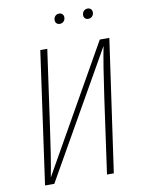

<svg xmlns="http://www.w3.org/2000/svg" viewBox="-93 -912 732 976"><g transform="rotate(-10 273.5 -424.0)"><path d="M275.9 -795.9Q265.6 -795.9 259.3 -802.2Q252.9 -808.6 252.9 -818.8Q252.9 -831.1 260.5 -839.6Q268.1 -848.1 280.8 -848.1Q291 -848.1 297.6 -841.6Q304.2 -835 304.2 -825.2Q304.2 -813 296.4 -804.4Q288.6 -795.9 275.9 -795.9ZM422.9 -795.9Q412.6 -795.9 406.2 -802.2Q399.9 -808.6 399.9 -818.8Q399.9 -831.1 407.7 -839.6Q415.5 -848.1 428.2 -848.1Q438.5 -848.1 444.8 -841.8Q451.2 -835.4 451.2 -825.2Q451.2 -813 443.4 -804.4Q435.5 -795.9 422.9 -795.9ZM511.2 -682.1 414.1 0H378.9L433.1 -386.2Q457 -555.7 475.1 -647L106.9 0H59.1L154.8 -682.1H190.9L136.2 -293.9Q114.7 -137.2 95.2 -35.2L461.9 -682.1Z"/></g></svg>

Font: Fira Sans Compressed UltraLight
Style: Italic
Weight: 200
Width: 3
Italic angle: -8°
Designer: Carrois Corporate & Edenspiekermann AG
Foundry: Carrois Corporate GbR & Edenspiekermann AG
Version: Version 4.203;PS 004.203;hotconv 1.0.88;makeotf.lib2.5.64775